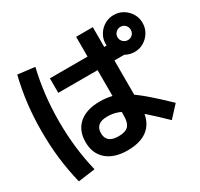

<svg xmlns="http://www.w3.org/2000/svg" viewBox="-174 -1018 1348 1294"><g transform="rotate(-30 500.0 -371.0)"><path d="M480 40Q376 40 318 -10.5Q260 -61 260 -150Q260 -240 317.5 -290Q375 -340 480 -340Q530 -340 574.5 -328.5Q619 -317 667.5 -287.5Q716 -258 776.5 -206.5Q837 -155 919 -76L838 12Q763 -61 710 -107.5Q657 -154 617 -180Q577 -206 543.5 -216.5Q510 -227 473 -227Q380 -227 380 -150Q380 -73 473 -73Q528 -73 550.5 -97Q573 -121 573 -177V-587H560V-797H690V-587H704V-170Q704 -67 647 -13.5Q590 40 480 40ZM267 -530V-643H652H793V-530ZM852 -511Q813 -511 780 -530.5Q747 -550 727.5 -582.5Q708 -615 708 -654Q708 -694 727.5 -726.5Q747 -759 779.5 -778.5Q812 -798 851 -798Q892 -798 924 -778.5Q956 -759 975.5 -727Q995 -695 995 -654Q995 -615 975.5 -582.5Q956 -550 924 -530.5Q892 -511 852 -511ZM852 -603Q874 -603 888.5 -618Q903 -633 903 -655Q903 -676 888.5 -691Q874 -706 852 -706Q831 -706 815.5 -691Q800 -676 800 -655Q800 -633 815.5 -618Q831 -603 852 -603ZM89 56Q64 -47 52 -147.5Q40 -248 40 -360Q40 -471 52 -571.5Q64 -672 89 -775L221 -759Q198 -662 186.5 -563.5Q175 -465 175 -360Q175 -255 186.5 -156Q198 -57 221 38Z"/></g></svg>

Font: M PLUS 1 Thin
Style: Bold
Weight: 700
Version: Version 1.001